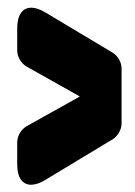

<svg xmlns="http://www.w3.org/2000/svg" viewBox="-20 -623 361 512"><path d="M25.9 -185.1V-243.2Q25.9 -256.3 33 -268.3Q40 -280.3 51.3 -286.6L192.9 -365.7L51.3 -445.3Q40 -451.7 33 -463.6Q25.9 -475.6 25.9 -488.8V-547.4Q25.9 -574.2 35.9 -588.4Q45.9 -602.5 63.5 -602.5Q79.6 -602.5 101.1 -589.8L279.8 -482.9Q291 -476.1 297.6 -464.4Q304.2 -452.6 304.2 -439.9V-294.4Q304.2 -281.7 297.6 -270Q291 -258.3 280.3 -251.5L100.6 -143.1Q80.1 -130.4 63 -130.4Q45.4 -130.4 35.6 -144.3Q25.9 -158.2 25.9 -185.1Z"/></svg>

Font: Fz Anton Round
Style: Regular
Weight: 400
Designer: Vernon Adams
Foundry: Vernon Adams
Version: Version 2.0 Mod + VH boi FontZin